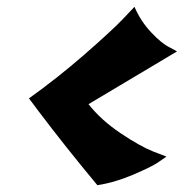

<svg xmlns="http://www.w3.org/2000/svg" viewBox="-20 -571 540 564"><path d="M65 -282Q149 -342 226.5 -409.5Q304 -477 340 -514L375 -551Q393 -509 424 -476Q455 -443 478 -432L500 -420L240 -265Q277 -218 334.5 -179.5Q392 -141 430 -126L469 -111Q459 -104 442 -92.5Q425 -81 371.5 -58Q318 -35 266 -27Q172 -140 92 -246Z"/></svg>

Font: Ceviche One
Style: Regular
Weight: 400
Version: Version 1.002